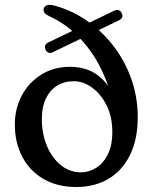

<svg xmlns="http://www.w3.org/2000/svg" viewBox="-20 -755 624 788"><path d="M545.3 -274.1Q545.3 -183.2 513.7 -119.1Q482.1 -54.9 425.5 -21.2Q368.8 12.5 292.8 12.5Q215.8 12.5 159.1 -20.2Q102.5 -53 71.7 -111Q40.9 -169 40.9 -244.1Q40.9 -308.9 69.3 -362.7Q97.7 -416.4 149 -448.6Q200.4 -480.8 268.7 -480.8Q308.4 -480.8 342.5 -467.6Q376.7 -454.3 403.5 -426.8Q430.4 -399.2 447.7 -355.6L438 -351.2Q421.9 -421.8 387.2 -487.4Q352.5 -553 300.8 -605.5Q249.1 -658 181.9 -688.7Q168 -695.4 162.8 -702.4Q157.6 -709.5 158.8 -717.7Q160.3 -726.8 169.2 -731.9Q178.1 -736.9 195.5 -734.1Q268.3 -716 331.8 -673.4Q395.2 -630.8 443.2 -569.5Q491.1 -508.2 518.2 -432.9Q545.3 -357.6 545.3 -274.1ZM151.7 -267.2Q151.7 -206.1 172.5 -156.4Q193.3 -106.7 229.6 -77.3Q265.9 -47.8 312 -47.8Q345 -47.8 374.4 -66Q403.9 -84.2 422.4 -121.1Q441 -157.9 441 -213.7Q441 -275.5 417.6 -322.3Q394.3 -369.1 358.2 -395.3Q322.1 -421.6 283.2 -421.6Q243.2 -421.6 213.7 -402.9Q184.1 -384.2 167.9 -349.8Q151.7 -315.4 151.7 -267.2ZM167.3 -550.2Q162.9 -559.9 165.4 -567.9Q168 -575.8 178 -580.6L448.2 -710.8Q459.7 -716 467.6 -713Q475.5 -709.9 479.1 -701.4Q489.3 -681.3 467 -671L196.8 -540.8Q186.5 -535.7 178.8 -538.9Q171.2 -542.2 167.3 -550.2Z"/></svg>

Font: Fraunces SuperSoft Wonky
Style: Regular
Weight: 900
Version: Version 1.000;[b76b70a41]